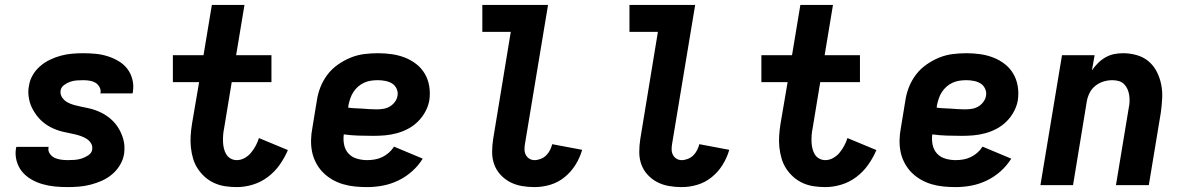

<svg xmlns="http://www.w3.org/2000/svg" viewBox="-20 -755 4840 783"><path d="M256 8Q230 8 204 5.5Q178 3 153.5 -4Q129 -11 107.5 -23.5Q86 -36 70.5 -54.5Q55 -73 48 -98Q41 -123 45 -149Q46 -151 46 -153Q46 -155 47 -156H178Q178 -156 178 -155.5Q178 -155 178 -154Q175 -140 183 -128.5Q191 -117 202.5 -111.5Q214 -106 228 -104Q242 -102 256 -102Q270 -102 284.5 -103Q299 -104 313 -108.5Q327 -113 340.5 -122Q354 -131 356 -145Q356 -145 356 -145.5Q356 -146 356 -146Q358 -159 351.5 -170Q345 -181 334.5 -188Q324 -195 311.5 -199.5Q299 -204 286.5 -207Q274 -210 261 -212.5Q248 -215 235.5 -218Q223 -221 211 -225.5Q199 -230 188 -235.5Q177 -241 166.5 -248.5Q156 -256 147 -264.5Q138 -273 130.5 -283Q123 -293 116.5 -304Q110 -315 105.5 -326.5Q101 -338 98.5 -351Q96 -364 95.5 -377Q95 -390 98 -404Q101 -427 113 -448Q125 -469 143.5 -485Q162 -501 184 -511.5Q206 -522 228.5 -528Q251 -534 274 -536Q297 -538 319 -538Q345 -538 370.5 -535.5Q396 -533 419.5 -525.5Q443 -518 464 -505.5Q485 -493 499.5 -474Q514 -455 520 -430.5Q526 -406 522 -381Q522 -379 521.5 -377Q521 -375 520 -374H389Q389 -374 389 -374.5Q389 -375 390 -376Q392 -389 385.5 -400.5Q379 -412 368.5 -418Q358 -424 345 -426Q332 -428 319 -428Q306 -428 292.5 -427Q279 -426 266 -421.5Q253 -417 241 -408Q229 -399 227 -385Q225 -370 233.5 -357.5Q242 -345 254.5 -338Q267 -331 281.5 -327Q296 -323 310.5 -320Q325 -317 339.5 -314Q354 -311 368 -306Q382 -301 395 -294.5Q408 -288 419.5 -279.5Q431 -271 441 -261Q451 -251 459 -239Q467 -227 473 -214Q479 -201 483 -186.5Q487 -172 487.5 -157Q488 -142 486 -127Q482 -103 469 -81.5Q456 -60 437 -44Q418 -28 395.5 -18Q373 -8 349.5 -2Q326 4 302.5 6Q279 8 256 8Z M946 8Q922 8 898.5 4.5Q875 1 854 -8.5Q833 -18 816 -33Q799 -48 786.5 -67Q774 -86 767.5 -108Q761 -130 758.5 -153.5Q756 -177 757.5 -201Q759 -225 763 -250L792 -420H685V-530H810L844 -735H977L943 -530H1087V-420H925L894 -232Q891 -218 890 -204Q889 -190 889.5 -176.5Q890 -163 893 -150Q896 -137 902.5 -126Q909 -115 920.5 -108.5Q932 -102 946 -102Q962 -102 977.5 -110.5Q993 -119 1004 -132.5Q1015 -146 1023 -161Q1031 -176 1036 -192L1154 -143Q1141 -112 1120.5 -83Q1100 -54 1072 -33Q1044 -12 1011 -2Q978 8 946 8Z M1477 8Q1452 8 1427 5.5Q1402 3 1378.5 -4Q1355 -11 1334.5 -23Q1314 -35 1297.5 -51.5Q1281 -68 1269.5 -89.5Q1258 -111 1253 -134.5Q1248 -158 1248.5 -183.5Q1249 -209 1254 -234L1272 -344Q1276 -372 1286.5 -399Q1297 -426 1315 -450Q1333 -474 1358 -491.5Q1383 -509 1410 -520Q1437 -531 1465.5 -534.5Q1494 -538 1522 -538Q1550 -538 1578 -534Q1606 -530 1631.5 -520Q1657 -510 1678 -493.5Q1699 -477 1712.5 -454Q1726 -431 1730.5 -403Q1735 -375 1731 -347Q1727 -323 1715 -300.5Q1703 -278 1685 -260Q1667 -242 1644.5 -230Q1622 -218 1597.5 -211.5Q1573 -205 1549.5 -203Q1526 -201 1502 -201Q1472 -201 1441.5 -202Q1411 -203 1382 -207Q1379 -185 1383.5 -164Q1388 -143 1401.5 -128.5Q1415 -114 1435.5 -108Q1456 -102 1477 -102Q1492 -102 1507.5 -104.5Q1523 -107 1538 -114Q1553 -121 1565.5 -132Q1578 -143 1587 -157L1704 -108Q1686 -79 1660 -56Q1634 -33 1603.5 -18.5Q1573 -4 1541 2Q1509 8 1477 8ZM1515 -309Q1528 -309 1542 -311Q1556 -313 1568.5 -320Q1581 -327 1590 -339Q1599 -351 1601 -364Q1604 -379 1597.5 -393Q1591 -407 1579 -414.5Q1567 -422 1551.5 -425Q1536 -428 1521 -428Q1507 -428 1493 -426Q1479 -424 1465.5 -418Q1452 -412 1440.5 -402Q1429 -392 1421 -379.5Q1413 -367 1408.5 -353.5Q1404 -340 1401 -326L1400 -316Q1414 -314 1428.5 -313.5Q1443 -313 1457.5 -312Q1472 -311 1486 -310Q1500 -309 1515 -309Z M2160 8Q2133 8 2107.5 3.5Q2082 -1 2060 -12.5Q2038 -24 2021 -42.5Q2004 -61 1995.5 -84.5Q1987 -108 1987 -134.5Q1987 -161 1991 -187L2063 -625H1947V-735H2215L2121 -169Q2119 -158 2119 -146Q2119 -134 2124 -124Q2129 -114 2138.5 -108Q2148 -102 2160 -102Q2172 -102 2185 -107Q2198 -112 2207.5 -121.5Q2217 -131 2223 -143Q2229 -155 2232 -167L2354 -144Q2345 -112 2327 -83Q2309 -54 2282.5 -32.5Q2256 -11 2224 -1.5Q2192 8 2160 8Z M2760 8Q2733 8 2707.5 3.5Q2682 -1 2660 -12.5Q2638 -24 2621 -42.5Q2604 -61 2595.5 -84.5Q2587 -108 2587 -134.5Q2587 -161 2591 -187L2663 -625H2547V-735H2815L2721 -169Q2719 -158 2719 -146Q2719 -134 2724 -124Q2729 -114 2738.5 -108Q2748 -102 2760 -102Q2772 -102 2785 -107Q2798 -112 2807.5 -121.5Q2817 -131 2823 -143Q2829 -155 2832 -167L2954 -144Q2945 -112 2927 -83Q2909 -54 2882.5 -32.5Q2856 -11 2824 -1.5Q2792 8 2760 8Z M3346 8Q3322 8 3298.5 4.5Q3275 1 3254 -8.5Q3233 -18 3216 -33Q3199 -48 3186.5 -67Q3174 -86 3167.5 -108Q3161 -130 3158.5 -153.5Q3156 -177 3157.5 -201Q3159 -225 3163 -250L3192 -420H3085V-530H3210L3244 -735H3377L3343 -530H3487V-420H3325L3294 -232Q3291 -218 3290 -204Q3289 -190 3289.5 -176.5Q3290 -163 3293 -150Q3296 -137 3302.5 -126Q3309 -115 3320.5 -108.5Q3332 -102 3346 -102Q3362 -102 3377.5 -110.5Q3393 -119 3404 -132.5Q3415 -146 3423 -161Q3431 -176 3436 -192L3554 -143Q3541 -112 3520.5 -83Q3500 -54 3472 -33Q3444 -12 3411 -2Q3378 8 3346 8Z M3877 8Q3852 8 3827 5.5Q3802 3 3778.5 -4Q3755 -11 3734.5 -23Q3714 -35 3697.5 -51.5Q3681 -68 3669.5 -89.5Q3658 -111 3653 -134.5Q3648 -158 3648.5 -183.5Q3649 -209 3654 -234L3672 -344Q3676 -372 3686.5 -399Q3697 -426 3715 -450Q3733 -474 3758 -491.5Q3783 -509 3810 -520Q3837 -531 3865.5 -534.5Q3894 -538 3922 -538Q3950 -538 3978 -534Q4006 -530 4031.5 -520Q4057 -510 4078 -493.5Q4099 -477 4112.5 -454Q4126 -431 4130.5 -403Q4135 -375 4131 -347Q4127 -323 4115 -300.5Q4103 -278 4085 -260Q4067 -242 4044.5 -230Q4022 -218 3997.5 -211.5Q3973 -205 3949.5 -203Q3926 -201 3902 -201Q3872 -201 3841.5 -202Q3811 -203 3782 -207Q3779 -185 3783.5 -164Q3788 -143 3801.5 -128.5Q3815 -114 3835.5 -108Q3856 -102 3877 -102Q3892 -102 3907.5 -104.5Q3923 -107 3938 -114Q3953 -121 3965.5 -132Q3978 -143 3987 -157L4104 -108Q4086 -79 4060 -56Q4034 -33 4003.5 -18.5Q3973 -4 3941 2Q3909 8 3877 8ZM3915 -309Q3928 -309 3942 -311Q3956 -313 3968.5 -320Q3981 -327 3990 -339Q3999 -351 4001 -364Q4004 -379 3997.5 -393Q3991 -407 3979 -414.5Q3967 -422 3951.5 -425Q3936 -428 3921 -428Q3907 -428 3893 -426Q3879 -424 3865.5 -418Q3852 -412 3840.5 -402Q3829 -392 3821 -379.5Q3813 -367 3808.5 -353.5Q3804 -340 3801 -326L3800 -316Q3814 -314 3828.5 -313.5Q3843 -313 3857.5 -312Q3872 -311 3886 -310Q3900 -309 3915 -309Z M4223 0 4311 -530H4444L4433 -468Q4444 -484 4458 -498Q4472 -512 4489 -521.5Q4506 -531 4524 -534.5Q4542 -538 4560 -538Q4589 -538 4616.5 -530Q4644 -522 4664.5 -504.5Q4685 -487 4697.5 -462.5Q4710 -438 4715.5 -410.5Q4721 -383 4719.5 -354Q4718 -325 4714 -296L4665 0H4531L4583 -314Q4586 -327 4586.5 -340.5Q4587 -354 4585 -367Q4583 -380 4578 -391.5Q4573 -403 4564 -412Q4555 -421 4542.5 -424.5Q4530 -428 4516 -428Q4498 -428 4480 -422.5Q4462 -417 4447 -405Q4432 -393 4423.5 -376Q4415 -359 4412 -341L4356 0Z"/></svg>

Font: Iosevka Curly XBdEx
Style: Italic
Weight: 800
Width: 7
Italic angle: -9°
Monospace: yes
Designer: Belleve Invis
Foundry: Belleve Invis
Version: Version 11.1.0; ttfautohint (v1.8.3)